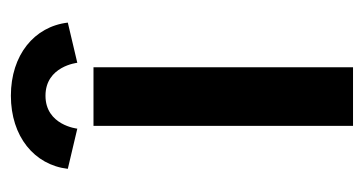

<svg xmlns="http://www.w3.org/2000/svg" viewBox="-174 -478 653 344"><g transform="rotate(-90 152.0 -306.5)"><path d="M93 -494C93 -494 99 -551 152 -551C205 -551 211 -494 211 -494L283 -511C276 -571 225 -613 152 -613C79 -613 28 -571 21 -511ZM203 -465H98V0H203Z"/></g></svg>

Font: Hussar Tani
Style: Bold
Weight: 700
Foundry: Cannot Into Space Fonts
Version: Version 0.92